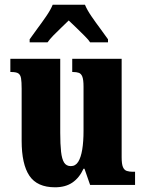

<svg xmlns="http://www.w3.org/2000/svg" viewBox="-20 -786 617 816"><path d="M214 10Q138 10 105 -39Q72 -88 72 -188V-409Q72 -438 69.5 -453Q67 -468 58 -474Q49 -480 27 -480H24V-536H236V-222Q236 -173 239.5 -141.5Q243 -110 252.5 -95Q262 -80 281 -80Q301 -80 312.5 -98.5Q324 -117 329.5 -150.5Q335 -184 335 -230V-418Q335 -447 330 -460Q325 -473 315 -476.5Q305 -480 290 -480H287V-536H497V-118Q497 -89 502.5 -76Q508 -63 519 -59.5Q530 -56 544 -56H554V0H363L339 -69H335Q317 -30 287.5 -10Q258 10 214 10ZM106 -619Q119 -638 138.5 -664Q158 -690 176.5 -717Q195 -744 204 -766H341Q350 -744 368.5 -717Q387 -690 406.5 -664Q426 -638 439 -619V-606H363Q358 -615 340.5 -632.5Q323 -650 304 -668.5Q285 -687 272 -699Q259 -686 241 -669Q223 -652 207 -635.5Q191 -619 182 -606H106Z"/></svg>

Font: Noto Serif Khmer ExtraCondensed Black
Style: Regular
Weight: 900
Width: 2
Designer: Danh Hong and the Monotype Design Team
Foundry: Monotype Imaging Inc.
Version: Version 2.004